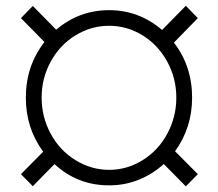

<svg xmlns="http://www.w3.org/2000/svg" viewBox="-20 -638 763 671"><path d="M552.2 -64.9Q514.2 -29.8 465.3 -10Q416.5 9.8 361.3 9.8Q251 9.8 170.4 -64.5L94.7 12.7L53.2 -29.3L130.9 -107.9Q70.3 -189.9 70.3 -296.9Q70.3 -407.7 135.3 -491.2L53.2 -574.7L94.7 -617.2L176.3 -534.2Q256.8 -602.5 361.3 -602.5Q465.8 -602.5 546.4 -533.2L629.4 -617.7L671.4 -574.7L587.9 -489.3Q651.4 -406.2 651.4 -296.9Q651.4 -191.9 591.8 -109.4L671.4 -29.3L629.4 13.2ZM125.5 -296.9Q125.5 -229.5 157 -170.9Q188.5 -112.3 243.7 -78.4Q298.8 -44.4 361.3 -44.4Q424.3 -44.4 479 -78.6Q533.7 -112.8 564.9 -171.1Q596.2 -229.5 596.2 -296.9Q596.2 -364.7 564.2 -423.1Q532.2 -481.4 478 -514.6Q423.8 -547.9 361.3 -547.9Q298.8 -547.9 244.1 -514.6Q189.5 -481.4 157.5 -423.1Q125.5 -364.7 125.5 -296.9Z"/></svg>

Font: Vazir Thin
Style: Thin
Weight: 100
Designer: Saber Rastikerdar
Foundry: Saber Rastikerdar
Version: Version 30.0.0